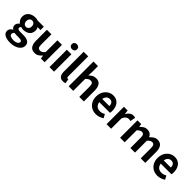

<svg xmlns="http://www.w3.org/2000/svg" viewBox="340 -2472 4377 4377"><g transform="rotate(45 2528.0 -284.0)"><path d="M276 243Q210 243 157 227.5Q104 212 73.5 180.5Q43 149 43 99Q43 64 63 34Q83 4 123 -17V-22Q101 -36 86.5 -59Q72 -82 72 -117Q72 -148 90.5 -175.5Q109 -203 134 -221V-225Q105 -246 82 -284Q59 -322 59 -372Q59 -438 90.5 -483Q122 -528 174 -551Q226 -574 284 -574Q309 -574 330.5 -570Q352 -566 370 -560H571V-452H476Q487 -437 494 -415Q501 -393 501 -367Q501 -304 472 -261.5Q443 -219 394 -198Q345 -177 284 -177Q269 -177 250 -180.5Q231 -184 212 -190Q201 -180 194.5 -169.5Q188 -159 188 -141Q188 -120 207.5 -108Q227 -96 276 -96H372Q473 -96 527 -62.5Q581 -29 581 44Q581 101 543.5 145.5Q506 190 437.5 216.5Q369 243 276 243ZM284 -268Q309 -268 329 -280Q349 -292 361 -315.5Q373 -339 373 -372Q373 -405 361 -427.5Q349 -450 329 -461.5Q309 -473 284 -473Q260 -473 240 -461.5Q220 -450 208.5 -427.5Q197 -405 197 -372Q197 -339 208.5 -315.5Q220 -292 240 -280Q260 -268 284 -268ZM298 149Q341 149 372.5 138Q404 127 422 109Q440 91 440 69Q440 39 416 28.5Q392 18 347 18H278Q253 18 235 16.5Q217 15 201 11Q182 26 173.5 42.5Q165 59 165 77Q165 111 201 130Q237 149 298 149Z M843 14Q752 14 711 -45.5Q670 -105 670 -211V-560H816V-229Q816 -164 835 -138Q854 -112 896 -112Q930 -112 955.5 -128.5Q981 -145 1009 -182V-560H1156V0H1036L1025 -81H1021Q985 -38 943 -12Q901 14 843 14Z M1313 0V-560H1460V0ZM1387 -651Q1348 -651 1325 -672.5Q1302 -694 1302 -731Q1302 -767 1325 -789Q1348 -811 1387 -811Q1424 -811 1448 -789Q1472 -767 1472 -731Q1472 -694 1448 -672.5Q1424 -651 1387 -651Z M1756 14Q1704 14 1674 -7.5Q1644 -29 1630.5 -67.5Q1617 -106 1617 -157V-798H1764V-151Q1764 -126 1773.5 -116Q1783 -106 1793 -106Q1798 -106 1802 -106.5Q1806 -107 1813 -108L1831 1Q1818 6 1799.5 10Q1781 14 1756 14Z M1932 0V-798H2079V-597L2072 -492Q2105 -524 2148 -549Q2191 -574 2248 -574Q2339 -574 2380 -514.5Q2421 -455 2421 -349V0H2274V-331Q2274 -396 2255.5 -422Q2237 -448 2195 -448Q2161 -448 2135.5 -432Q2110 -416 2079 -385V0Z M2816 14Q2738 14 2675 -21Q2612 -56 2574.5 -122Q2537 -188 2537 -280Q2537 -348 2558.5 -402Q2580 -456 2617.5 -494.5Q2655 -533 2701.5 -553.5Q2748 -574 2798 -574Q2875 -574 2927 -539.5Q2979 -505 3005.5 -444.5Q3032 -384 3032 -306Q3032 -286 3030 -267.5Q3028 -249 3025 -238H2680Q2686 -193 2707 -162Q2728 -131 2761 -115.5Q2794 -100 2836 -100Q2870 -100 2900 -109.5Q2930 -119 2961 -138L3011 -48Q2970 -20 2919 -3Q2868 14 2816 14ZM2677 -337H2906Q2906 -393 2880.5 -426.5Q2855 -460 2800 -460Q2771 -460 2745 -446.5Q2719 -433 2701 -405.5Q2683 -378 2677 -337Z M3153 0V-560H3273L3284 -461H3287Q3318 -516 3360 -545Q3402 -574 3446 -574Q3470 -574 3484.5 -570.5Q3499 -567 3511 -562L3487 -435Q3471 -439 3458.5 -441.5Q3446 -444 3427 -444Q3395 -444 3359.5 -419Q3324 -394 3300 -334V0Z M3590 0V-560H3710L3721 -485H3724Q3759 -521 3800 -547.5Q3841 -574 3896 -574Q3956 -574 3992.5 -548.5Q4029 -523 4049 -476Q4089 -517 4131.5 -545.5Q4174 -574 4228 -574Q4318 -574 4359.5 -514.5Q4401 -455 4401 -349V0H4255V-331Q4255 -396 4236 -422Q4217 -448 4177 -448Q4153 -448 4126.5 -432.5Q4100 -417 4069 -385V0H3922V-331Q3922 -396 3903 -422Q3884 -448 3844 -448Q3821 -448 3793.5 -432.5Q3766 -417 3737 -385V0Z M4798 14Q4720 14 4657 -21Q4594 -56 4556.5 -122Q4519 -188 4519 -280Q4519 -348 4540.5 -402Q4562 -456 4599.5 -494.5Q4637 -533 4683.5 -553.5Q4730 -574 4780 -574Q4857 -574 4909 -539.5Q4961 -505 4987.5 -444.5Q5014 -384 5014 -306Q5014 -286 5012 -267.5Q5010 -249 5007 -238H4662Q4668 -193 4689 -162Q4710 -131 4743 -115.5Q4776 -100 4818 -100Q4852 -100 4882 -109.5Q4912 -119 4943 -138L4993 -48Q4952 -20 4901 -3Q4850 14 4798 14ZM4659 -337H4888Q4888 -393 4862.5 -426.5Q4837 -460 4782 -460Q4753 -460 4727 -446.5Q4701 -433 4683 -405.5Q4665 -378 4659 -337Z"/></g></svg>

Font: Noto Sans SC Thin
Style: Bold
Weight: 700
Version: Version 2.004-H2;hotconv 1.0.118;makeotfexe 2.5.65603